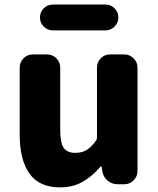

<svg xmlns="http://www.w3.org/2000/svg" viewBox="-20 -808 693 842"><path d="M243.2 13.7Q152.3 13.7 109.4 -46.4Q66.4 -106.4 66.4 -216.8V-511.7Q66.4 -535.2 83 -552.2Q99.6 -569.3 124 -569.3H186.5Q210 -569.3 227.1 -552.2Q244.1 -535.2 244.1 -511.7V-239.3Q244.1 -181.6 259.3 -159.7Q274.4 -137.7 309.6 -137.7Q338.9 -137.7 359.4 -149.9Q379.9 -162.1 400.4 -190.4Q405.3 -196.3 405.3 -203.1V-511.7Q405.3 -535.2 421.9 -552.2Q438.5 -569.3 462.9 -569.3H525.4Q548.8 -569.3 565.9 -552.2Q583 -535.2 583 -511.7V-57.6Q583 -34.2 565.9 -17.1Q548.8 0 525.4 0H496.1Q470.7 0 451.7 -16.1Q432.6 -32.2 428.7 -56.6L425.8 -76.2Q424.8 -78.1 422.9 -78.1Q420.9 -78.1 419.9 -76.2Q381.8 -32.2 339.8 -9.3Q297.9 13.7 243.2 13.7ZM211.9 -674.8Q188.5 -674.8 171.9 -691.4Q155.3 -708 155.3 -731.4Q155.3 -754.9 171.9 -771.5Q188.5 -788.1 211.9 -788.1H442.4Q465.8 -788.1 482.4 -771.5Q499 -754.9 499 -731.4Q499 -708 482.4 -691.4Q465.8 -674.8 442.4 -674.8Z"/></svg>

Font: Gen Jyuu Gothic Heavy
Style: Bold
Weight: 900
Designer: [Source Han Sans]
Ryoko NISHIZUKA  (kana & ideographs); Paul D. Hunt (Latin, Greek & Cyrillic); Wenlong ZHANG  (bopomofo
Version: Version 1.002.20150607